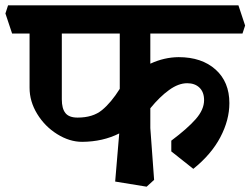

<svg xmlns="http://www.w3.org/2000/svg" viewBox="-50 -661 933 715"><path d="M509.8 -423.8Q561.5 -447.8 615.2 -448.2Q701.2 -448.2 752.7 -402.1Q804.2 -356 804.2 -276.9Q804.2 -213.9 770.5 -149.9Q736.8 -85.9 669.9 -32.2L587.9 -97.2V-137.2Q647.9 -182.1 679 -217.5Q710 -252.9 710 -288.1Q710 -317.9 692.9 -334.5Q675.8 -351.1 647 -351.1Q614.7 -351.1 579.8 -325.9Q544.9 -300.8 509.8 -257.8V-184.1L523.9 8.8L496.1 34.2L378.9 15.1L394 -164.1Q333 -133.3 255.9 -132.8Q209 -132.8 163.1 -161.4Q117.2 -189.9 88.6 -236.6Q60.1 -283.2 60.1 -334V-536.1H-4.9L-29.8 -610.8L-20 -641.1H837.9L862.8 -565.9L853 -536.1H509.8ZM180.2 -536.1V-291Q180.2 -256.8 193.6 -240Q207 -223.1 238.8 -223.1Q295.9 -223.1 329.8 -251Q363.8 -278.8 396 -330.1V-536.1Z"/></svg>

Font: Sura
Style: Bold
Weight: 700
Designer: Carolina Giovagnoli
Foundry: Huerta Tipografica
Version: Version 1.002;PS 001.002;hotconv 1.0.70;makeotf.lib2.5.58329